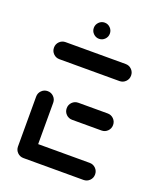

<svg xmlns="http://www.w3.org/2000/svg" viewBox="-125 -729 666 807"><g transform="rotate(20 208.5 -326.0)"><path d="M38.9 -36.3V-261.1Q38.9 -277 50 -288.1Q61.1 -299.3 77 -299.3Q93 -299.3 104.1 -288.1Q115.2 -277 115.2 -261.1V-36.3ZM383.7 -38.1Q383.7 -22.2 372.6 -11.1Q361.5 0 345.6 0H77Q61.1 0 50 -11.1Q38.9 -22.2 38.9 -38.1Q38.9 -54.1 50 -65.2Q61.1 -76.3 77 -76.3H345.6Q361.5 -76.3 372.6 -65.2Q383.7 -54.1 383.7 -38.1ZM176.3 -259.3Q176.3 -275.2 187.4 -286.3Q198.5 -297.4 214.4 -297.4H345.6Q361.5 -297.4 372.6 -286.3Q383.7 -275.2 383.7 -259.3Q383.7 -243.3 372.6 -232.2Q361.5 -221.1 345.6 -221.1H214.4Q198.5 -221.1 187.4 -232.2Q176.3 -243.3 176.3 -259.3ZM38.9 -480.4Q38.9 -496.3 50 -507.4Q61.1 -518.5 77 -518.5H345.6Q361.5 -518.5 372.6 -507.4Q383.7 -496.3 383.7 -480.4Q383.7 -464.4 372.6 -453.3Q361.5 -442.2 345.6 -442.2H77Q61.1 -442.2 50 -453.3Q38.9 -464.4 38.9 -480.4ZM167.8 -615.6Q167.8 -630.4 178.3 -641.1Q188.9 -651.9 203.7 -651.9Q218.5 -651.9 229.1 -641.1Q239.6 -630.4 239.6 -615.6Q239.6 -600.7 229.1 -590.2Q218.5 -579.6 203.7 -579.6Q189.3 -579.6 178.5 -590.2Q167.8 -600.7 167.8 -615.6Z"/></g></svg>

Font: 26F Galaxy Sans
Style: Bold
Weight: 700
Designer: C₂₉H₂₅N₃O₅
Version: Version 1.100